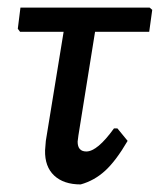

<svg xmlns="http://www.w3.org/2000/svg" viewBox="-20 -480 422 507"><path d="M193 7Q148 7 123 -16.5Q98 -40 99 -83L101 -108L148 -396H33L27 -404L34 -460H375L382 -454L374 -396H231L187 -122L185 -106Q185 -80 208 -80Q237 -80 281 -141H290L317 -108Q286 -55 257.5 -29Q229 -3 193 7Z"/></svg>

Font: Alegreya Sans Medium
Style: Italic
Weight: 500
Italic angle: -7°
Designer: Juan Pablo del Peral
Foundry: Huerta Tipografica
Version: Version 2.007